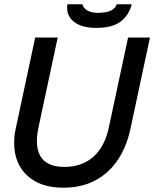

<svg xmlns="http://www.w3.org/2000/svg" viewBox="-20 -865 719 895"><path d="M276 10Q167 10 106.5 -47Q46 -104 46 -198Q46 -214 47.5 -230.5Q49 -247 53 -264L144 -690H249L160 -274Q156 -256 154 -239.5Q152 -223 152 -208Q152 -87 281 -87Q362 -87 415.5 -134.5Q469 -182 488 -274L577 -690H679L588 -264Q560 -134 479 -62Q398 10 276 10ZM429 -735Q363 -735 328 -761Q293 -787 293 -828Q293 -832 293 -836Q293 -840 294 -845H364Q370 -827 383.5 -818.5Q397 -810 411.5 -807.5Q426 -805 432 -805Q475 -805 496.5 -815.5Q518 -826 524 -845H594Q581 -794 542.5 -764.5Q504 -735 429 -735Z"/></svg>

Font: Radio Canada Big
Style: Italic
Weight: 400
Italic angle: -12°
Designer: Étienne Aubert Bonn
Foundry: Coppers and Brasses
Version: Version 1.001